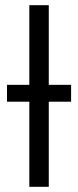

<svg xmlns="http://www.w3.org/2000/svg" viewBox="-20 -720 301 740"><path d="M93 0V-328H7V-393H93V-700H168V-393H254V-328H168V0Z"/></svg>

Font: Questrial
Style: Regular
Weight: 400
Designer: Joe Prince, Laura Meseguer
Foundry: Joe Prince, Laura Meseguer
Version: Version 2.000; ttfautohint (v1.8.3)